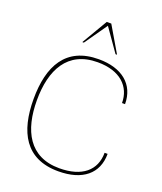

<svg xmlns="http://www.w3.org/2000/svg" viewBox="-173 -1076 1006 1195"><g transform="rotate(20 330.0 -478.5)"><path d="M357 -10C158 -10 82 -161 82 -361C82 -561 158 -712 358 -712C508 -712 586 -633 586 -525H606C606 -655 512 -732 358 -732C140 -732 60 -579 60 -361C60 -143 140 10 357 10H358C518 10 610 -66 610 -197H590C590 -80 507 -10 357 -10ZM224 -797H234L339 -947L444 -797H454L354 -967H324Z"/></g></svg>

Font: Perun Thin
Style: Regular
Weight: 100
Foundry: Copyright (c) Stefan Peev, Context Ltd, 2016
Version: Version 1.089